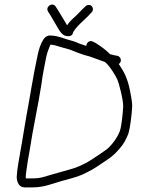

<svg xmlns="http://www.w3.org/2000/svg" viewBox="-20 -815 624 833"><path d="M297.3 -673C297.3 -674 297.3 -674 297.4 -676L299.6 -679C317.2 -705.9 338.8 -721.6 362 -745L376.9 -761C385.5 -767.8 384.4 -781.5 377.8 -788.5C370.7 -796 357 -794.6 350.2 -787L334.5 -772C324.6 -761.3 315.8 -752.3 308 -745C293.8 -732.5 281.1 -720.6 270.9 -705C269.1 -707.7 267.3 -711 265.5 -715C246.5 -745.1 238.5 -761 221.2 -787C207.7 -807.5 174.7 -785.7 189 -764C206.9 -737.1 212.6 -724.3 231.3 -693C241.1 -677.9 251.1 -658 275.5 -658C286.8 -657.3 294 -662.3 297.3 -673ZM435.6 -546C439.4 -542 442.9 -538.7 446.1 -536C462.5 -516.8 475.4 -496.9 488.7 -471C496.6 -453.2 515.8 -378.2 514.4 -352C513 -323.7 507.4 -267.2 499.9 -246C489 -217.8 464.7 -184.1 441.7 -166C426.4 -155 374.2 -119.5 356.8 -110C333.9 -98.2 310.7 -86.8 283.2 -80C256.1 -72.7 218.3 -60.9 191.8 -54C168.4 -46.3 149.6 -41 123.1 -41H93.1C91.9 -43 91.4 -45.7 91.6 -49C91.9 -55.7 92.6 -62.3 93.6 -69C98.1 -100.6 102.2 -129.3 108.4 -161C122.6 -257.1 145 -353.3 159.5 -448C165.8 -496.4 172.5 -525.5 180.8 -569C186.1 -592 192.6 -605.5 198.5 -621H204.5C215.3 -619.5 222.4 -617.7 233.2 -614C252.7 -607.4 279.3 -602.6 298.1 -594C320.2 -584.6 344 -576.3 368.9 -570C390.4 -562 413.2 -553.6 435.6 -546ZM86.1 -2H121.1C169.2 -2 203.9 -16.9 245 -29C276.1 -38.1 308.4 -44.9 336 -57C370.2 -72.8 387.4 -82.5 421.6 -106C460.3 -132.7 468.9 -135.7 497.9 -169C518.8 -193.1 524.8 -206.9 536.2 -233C544.7 -258.2 551.6 -317.3 553.4 -352C554.1 -364 551.2 -385.7 544.9 -417C535.1 -469.5 521 -499 498.9 -532C497.7 -534 496.4 -535.7 495.1 -537C511.1 -548 504.8 -569 489 -573C476.7 -574.4 467.5 -578 457.4 -580C438.8 -599.6 416.8 -614.3 395.9 -628L384.2 -634C370.4 -642.2 355.1 -631.2 354.3 -616C347.7 -618 341.5 -620 335.6 -622C319.5 -626.9 307.7 -634.4 290.5 -638.5C257.6 -646.3 232.9 -661 194.6 -661C181.3 -660.3 170.1 -650.3 161.1 -631C160.4 -630.3 160 -629.7 160 -629C153.2 -614.3 147.6 -596.3 143.1 -575C124 -487.5 110.2 -395 93.6 -306.5C85.8 -265.4 77.1 -202.5 69.7 -166C63.9 -126.9 54.7 -89.3 52.5 -48C52.7 -24.1 63.5 -2 86.1 -2Z"/></svg>

Font: Just Breathe
Style: Obl1
Weight: 400
Foundry: Cannot Into Space Fonts
Version: Version 0.72